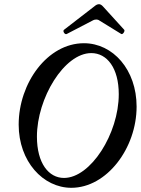

<svg xmlns="http://www.w3.org/2000/svg" viewBox="-20 -882 671 915"><path d="M298 -720 421 -784C428 -788 434 -789 439 -789C443 -789 449 -788 454 -784L558 -720C565 -716 577 -734 572 -740L471 -851C465 -858 458 -862 452 -862C444 -862 437 -858 430 -852L285 -740C277 -734 289 -715 298 -720ZM320 13C489 13 631 -176 631 -374C631 -550 518 -676 380 -676C206 -676 69 -486 69 -288C69 -113 185 13 320 13ZM285 -34C212 -34 156 -104 156 -231C156 -414 286 -629 415 -629C490 -629 546 -558 546 -433C546 -245 412 -34 285 -34Z"/></svg>

Font: Junicode Two Beta SemiCondensed Medium
Style: Italic
Weight: 500
Width: 4
Italic angle: -10°
Version: Version 1.063